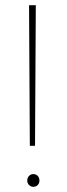

<svg xmlns="http://www.w3.org/2000/svg" viewBox="-20 -720 258 740"><path d="M92 -700H118L115 -158H95ZM108 0Q99 0 92 -7Q85 -14 85 -24Q85 -35 92 -42Q99 -49 108 -49Q119 -49 125.5 -42Q132 -35 132 -24Q132 -14 125.5 -7Q119 0 108 0Z"/></svg>

Font: Albert Sans Thin
Style: Regular
Weight: 250
Designer: Andreas Rasmussen
Foundry: a.Foundry
Version: Version 1.025